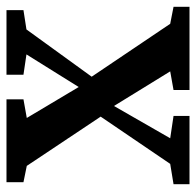

<svg xmlns="http://www.w3.org/2000/svg" viewBox="-26 -564 590 577"><g transform="rotate(-90 268.5 -275.0)"><path d="M4 0V-48L65 -58L207 -267L59 -489L10 -499V-550H259V-499L203 -489L296 -333L394 -490L333 -499V-550H527V-499L469 -490L327 -294L486 -58L537 -48V0H287V-48L343 -58L239 -227L142 -58L209 -48V0Z"/></g></svg>

Font: Aikya
Style: Bold
Weight: 700
Designer: Neelakash Kshetrimayum (Latin subset based on Merriweather by Eben Sorkin)
Foundry: Brand New Type
Version: Version 1.00 b005